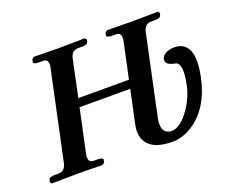

<svg xmlns="http://www.w3.org/2000/svg" viewBox="-110 -814 1165 994"><g transform="rotate(-20 472.5 -317.5)"><path d="M531.7 -134.8 571.3 -320.8H292L239.7 -75.2Q234.9 -36.6 263.7 -35.2H289.6Q317.9 -34.2 316.9 -22.9L313.5 -7.8L301.8 1Q300.8 1 164.1 -1Q164.1 -1 22 1L14.6 -7.8L18.1 -22.9Q22.5 -34.7 49.3 -35.2H75.2Q107.9 -37.1 116.7 -75.2L222.2 -570.8Q229 -609.9 197.8 -610.8H171.9Q143.6 -611.8 144.5 -623L147.5 -638.2L159.7 -647Q160.6 -647 298.3 -645Q298.3 -645 439.5 -647L447.8 -638.2L444.3 -623Q440.4 -611.3 412.1 -610.8H385.7Q354 -608.9 345.2 -570.8L302.2 -367.2H581.1L624.5 -570.8Q629.4 -609.4 601.1 -610.8H574.7Q546.4 -611.8 547.4 -623L550.8 -638.2L562.5 -647Q563.5 -647 700.2 -645Q700.2 -645 842.3 -647L849.6 -638.2L846.2 -623Q841.8 -611.3 814.9 -610.8H789.1Q756.3 -608.9 747.6 -570.8L654.3 -131.8Q638.7 -58.1 682.1 -44.4Q689.9 -42 697.8 -42Q749 -42 801.3 -119.1Q839.4 -175.8 852.5 -237.8Q876.5 -352.5 837.4 -363.8Q781.7 -372.6 787.1 -404.8Q792.5 -429.2 826.7 -440.4Q841.8 -444.8 857.4 -444.8Q975.6 -442.9 935.1 -250Q901.4 -91.3 793.5 -22Q739.7 11.7 686.5 12.2Q559.1 12.2 533.2 -65.4Q523.9 -96.2 531.7 -134.8Z"/></g></svg>

Font: Linux Libertine Slanted O
Style: Bold Slanted
Weight: 700
Designer: Philipp H. Poll
Foundry: Philipp H. Poll
Version: Version 5.0.0